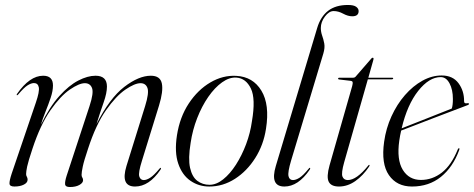

<svg xmlns="http://www.w3.org/2000/svg" viewBox="-20 -742 1906 772"><path d="M248 -35.5 340 -315.5Q357.5 -368.5 350 -388Q342.5 -407.5 321 -407.5Q298.5 -407.5 261 -382Q223.5 -356.5 183 -298.8Q142.5 -241 110.5 -144Q93.5 -93 89.2 -72.5Q85 -52 85 -42Q85 -36 88 -31.2Q91 -26.5 91 -19.5Q91 -7.5 76 0.2Q61 8 38 8Q19 8 18.2 -3.5Q17.5 -15 27 -44L124 -329Q139.5 -374 136 -391Q132.5 -408 116.5 -408Q105.5 -408 90.8 -398.8Q76 -389.5 53 -362Q49.5 -358 47.5 -359.5Q46 -360.5 48.5 -364.5Q99.5 -437.5 153.5 -437.5Q193 -437.5 193 -398.5Q193 -376.5 183.8 -349Q174.5 -321.5 163 -293Q151.5 -264.5 144.5 -240.5Q179.5 -312.5 218.5 -355.8Q257.5 -399 295 -418.2Q332.5 -437.5 364 -437.5Q410 -437.5 410 -394Q410 -368 396.8 -330.5Q383.5 -293 368 -243Q421 -347.5 479.5 -392.5Q538 -437.5 586.5 -437.5Q624.5 -437.5 630.8 -406.2Q637 -375 619.5 -318L551 -96.5Q535.5 -47.5 540 -32.8Q544.5 -18 558 -18Q569.5 -18 584.2 -27.5Q599 -37 621 -63.5Q624.5 -68 626.5 -67Q628.5 -65.5 625.5 -60Q579.5 8 523 8Q463.5 8 488.5 -74.5L563.5 -315.5Q580 -368.5 573 -388Q566 -407.5 545 -407.5Q522 -407.5 484.5 -382Q447 -356.5 406.2 -298.8Q365.5 -241 334 -144Q317.5 -95 312.8 -72.2Q308 -49.5 308 -39Q308 -32.5 311 -28Q314 -23.5 314 -17.5Q314 -6.5 299 1.8Q284 10 261 10Q243 10 241.8 -1Q240.5 -12 248 -35.5Z M930 -437Q997 -433.5 1031 -377.5Q1065 -321.5 1049.5 -224Q1039.5 -159 1006.2 -106.5Q973 -54 924.8 -23Q876.5 8 821.5 8Q779.5 8 746 -15Q712.5 -38 696.8 -83.8Q681 -129.5 691.5 -198Q703 -271.5 739.2 -326.2Q775.5 -381 825.8 -410.5Q876 -440 930 -437ZM822.5 1Q850 1 877.5 -21Q905 -43 928.8 -80Q952.5 -117 969.5 -162.2Q986.5 -207.5 993 -254.5Q1008.5 -345 988.8 -386Q969 -427 931 -430Q902.5 -432 873 -411Q843.5 -390 817.5 -352.5Q791.5 -315 772.8 -267Q754 -219 746.5 -167.5Q736 -104 744.2 -67.2Q752.5 -30.5 773.5 -14.8Q794.5 1 822.5 1Z M1379 -722Q1402 -722 1412 -714.8Q1422 -707.5 1422 -697.5Q1422 -676.5 1396.5 -676.5Q1379 -676.5 1359.8 -687Q1340.5 -697.5 1321.5 -697.5Q1303 -697.5 1286.5 -675.5Q1270 -653.5 1270 -629.5Q1270 -614 1275.2 -599.2Q1280.5 -584.5 1283.8 -567.2Q1287 -550 1280 -526.5L1150.5 -96.5Q1136.5 -49.5 1140 -33.8Q1143.5 -18 1158 -18Q1169.5 -18 1184.2 -27.2Q1199 -36.5 1221 -63.5Q1224 -68 1226.5 -67Q1228.5 -65.5 1225.5 -60Q1179 8 1123.5 8Q1064.5 8 1089 -74.5L1255.5 -630Q1269 -675 1299.2 -698.5Q1329.5 -722 1379 -722Z M1389.5 -417 1343 -422.5Q1339.5 -423 1339.5 -426Q1339.5 -429.5 1344 -429.5H1399Q1406.5 -429.5 1410 -434L1472.5 -506Q1475.5 -510 1478.5 -510Q1482 -510 1482 -506.5Q1482 -503.5 1480 -497L1461 -429.5H1557Q1561 -429.5 1561 -427Q1561 -423 1554 -423H1459L1364 -90Q1351.5 -46 1357 -32Q1362.5 -18 1378.5 -18Q1413.5 -18 1460 -75.5Q1463 -80 1465 -79Q1467.5 -77.5 1464 -72Q1440 -36 1408.8 -14Q1377.5 8 1343 8Q1311.5 8 1301.8 -11.2Q1292 -30.5 1305 -77L1396 -395.5Q1399 -407 1398 -411.5Q1397 -416 1389.5 -417Z M1826.5 -139Q1801 -69.5 1752.8 -30.8Q1704.5 8 1636.5 8Q1575.5 8 1543.8 -37.8Q1512 -83.5 1524.5 -172Q1532 -226 1554 -274.2Q1576 -322.5 1608.2 -359.5Q1640.5 -396.5 1678.5 -417.5Q1716.5 -438.5 1756 -438.5Q1800.5 -438.5 1823.5 -407.5Q1846.5 -376.5 1846 -335Q1846 -324 1859.5 -327Q1864.5 -328 1865.5 -325Q1866.5 -322 1862 -320Q1858 -318.5 1836.5 -310.2Q1815 -302 1783.2 -290Q1751.5 -278 1716.2 -264.5Q1681 -251 1648.2 -238.2Q1615.5 -225.5 1593 -217Q1588.5 -197.5 1585.5 -177Q1574.5 -100 1599.5 -59.2Q1624.5 -18.5 1672.5 -18.5Q1718.5 -18.5 1756.8 -48.2Q1795 -78 1820.5 -141Q1822.5 -146 1825.5 -146Q1829 -145.5 1826.5 -139ZM1752 -432Q1705.5 -432 1661.5 -376.5Q1617.5 -321 1595 -226Q1616.5 -234.5 1645.8 -246Q1675 -257.5 1704.8 -269.2Q1734.5 -281 1759.2 -290.8Q1784 -300.5 1796.5 -305.5Q1801 -318.5 1801 -344Q1801 -381.5 1787.5 -406.8Q1774 -432 1752 -432Z"/></svg>

Font: Fraunces 144pt Light
Style: Italic
Weight: 300
Italic angle: -16°
Version: Version 1.000;[0bf87f6ff]